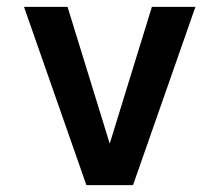

<svg xmlns="http://www.w3.org/2000/svg" viewBox="-20 -540 640 560"><path d="M232 0 50 -520H177L284 -173Q288 -160 292 -147Q296 -134 300 -121Q304 -134 308 -147Q312 -160 316 -173L423 -520H550L368 0Z"/></svg>

Font: Iosevka Extended
Style: Bold
Weight: 700
Width: 7
Monospace: yes
Designer: Belleve Invis
Foundry: Belleve Invis
Version: Version 32.5.0; ttfautohint (v1.8.4)